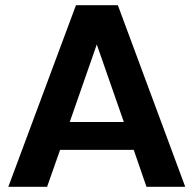

<svg xmlns="http://www.w3.org/2000/svg" viewBox="-20 -718 744 738"><path d="M692 0H543L494 -142H211L161 0H12L272 -698H433ZM456 -249 352 -547 248 -249Z"/></svg>

Font: Ulagadi Sans SemiBold
Style: Regular
Weight: 600
Designer: Ninad Kale (Devanagari), Jonny Pinhorn (Latin)
Foundry: Indian Type Foundry
Version: Version 3.01;March 29, 2020;FontCreator 12.0.0.2522 64-bit; 